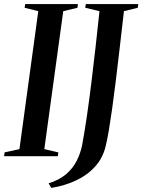

<svg xmlns="http://www.w3.org/2000/svg" viewBox="-37 -763 696 938"><path d="M-17 0 -14.5 -18.5 58 -34.5 150 -708.5 83.5 -725 86 -743H343.5L341.5 -725L272 -708.5L179.5 -34.5L248 -18.5L245.5 0ZM213.5 155 200.5 132.5Q251.5 117 285 88.8Q318.5 60.5 337.5 23Q356.5 -14.5 364.5 -55.5Q376.5 -119.5 388 -199Q399.5 -278.5 410.2 -366Q421 -453.5 430.8 -541.2Q440.5 -629 449 -708.5L379.5 -725L382 -743H638.5L636 -725L568.5 -708.5Q557.5 -612 547.5 -526.2Q537.5 -440.5 528.5 -366.8Q519.5 -293 511 -232.8Q502.5 -172.5 494.8 -126.5Q487 -80.5 479.5 -50Q466 7.5 429 49.2Q392 91 336.8 117.5Q281.5 144 213.5 155Z"/></svg>

Font: Merriweather 144pt Medium
Style: Italic
Weight: 500
Italic angle: -7.8°
Version: Version 2.101